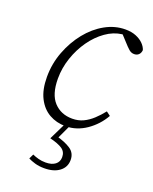

<svg xmlns="http://www.w3.org/2000/svg" viewBox="-137 -577 705 882"><g transform="rotate(20 215.5 -136.5)"><path d="M214 12Q170 12 134.5 -8Q99 -28 78 -69Q57 -110 57 -172Q57 -237 79.5 -296Q102 -355 139 -401Q176 -447 223.5 -473.5Q271 -500 322 -500Q352 -500 374 -491Q396 -482 410 -468Q424 -454 429 -438Q428 -424 419.5 -415.5Q411 -407 397 -407Q383 -407 371.5 -417Q360 -427 344 -445L309 -483H339V-474H315Q274 -469 236.5 -442.5Q199 -416 170 -375Q141 -334 124 -284Q107 -234 107 -182Q107 -105 141.5 -68Q176 -31 231 -31Q261 -31 285 -42.5Q309 -54 330 -73.5Q351 -93 370 -117L390 -102Q376 -77 357 -56.5Q338 -36 315.5 -20.5Q293 -5 267.5 3.5Q242 12 214 12ZM168 88 211 0H235L195 86L190 68Q236 80 263 98Q290 116 290 150Q290 185 262.5 206Q235 227 188 227Q163 227 142.5 221Q122 215 109 208L120 185Q133 191 149.5 195.5Q166 200 185 200Q215 200 232 187Q249 174 249 151Q249 125 229 111.5Q209 98 168 88Z"/></g></svg>

Font: Source Serif 4 Light
Style: Italic
Weight: 300
Italic angle: -12°
Designer: Frank Grießhammer
Foundry: Adobe Systems Incorporated
Version: Version 4.004;hotconv 1.0.116;makeotfexe 2.5.65601